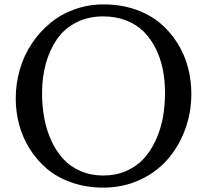

<svg xmlns="http://www.w3.org/2000/svg" viewBox="-20 -836 946 876"><path d="M452.1 -815.9Q530.8 -815.9 597.2 -793Q663.6 -770 710.2 -730.7Q756.8 -691.4 789.6 -639.2Q822.3 -586.9 837.6 -528.3Q853 -469.7 853 -408.2Q853 -320.8 823.5 -242.4Q793.9 -164.1 742.2 -106Q690.4 -47.9 615 -13.9Q539.6 20 452.1 20Q374 20 307.9 -2.9Q241.7 -25.9 195.1 -65.2Q148.4 -104.5 115.7 -156.7Q83 -209 67.4 -267.1Q51.8 -325.2 51.8 -386.2Q51.8 -455.1 70.6 -519.5Q89.4 -584 125.2 -637.5Q161.1 -690.9 209.5 -731Q257.8 -771 320.6 -793.5Q383.3 -815.9 452.1 -815.9ZM451.2 -35.2Q508.3 -35.2 555.4 -55.7Q602.5 -76.2 635 -111.3Q667.5 -146.5 689.9 -194.8Q712.4 -243.2 722.7 -297.6Q732.9 -352.1 732.9 -412.1Q732.9 -469.2 722.7 -520Q712.4 -570.8 690.2 -615.2Q668 -659.7 635.5 -691.9Q603 -724.1 555.9 -742.7Q508.8 -761.2 451.2 -761.2Q381.3 -761.2 326.7 -732.9Q272 -704.6 238.8 -655.5Q205.6 -606.4 188.7 -544.4Q171.9 -482.4 171.9 -411.1Q171.9 -351.1 182.1 -296.4Q192.4 -241.7 214.4 -193.8Q236.3 -146 268.6 -110.8Q300.8 -75.7 347.7 -55.4Q394.5 -35.2 451.2 -35.2Z"/></svg>

Font: Adamina
Style: Regular
Weight: 400
Designer: Cyreal (www.cyreal.org)
Foundry: Cyreal (www.cyreal.org)
Version: Version 1.010